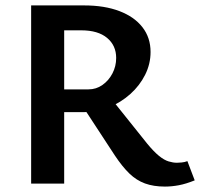

<svg xmlns="http://www.w3.org/2000/svg" viewBox="-20 -678 739 709"><path d="M95 0V-658H291Q366 -658 421 -637Q476 -616 506 -577.5Q536 -539 536 -486Q536 -442 516 -402Q496 -362 461.5 -331Q427 -300 383 -282Q339 -264 291 -264H140V-348H307Q335 -348 358 -364Q381 -380 395 -406.5Q409 -433 409 -464Q409 -510 375.5 -538Q342 -566 280 -566H217V0ZM589 11Q547 11 515.5 -0.5Q484 -12 458 -37Q432 -62 404 -104L281 -292L380 -327L524 -147Q548 -118 567 -102.5Q586 -87 602.5 -82Q619 -77 633 -77Q639 -77 650.5 -78Q662 -79 672 -83L699 -12Q667 1 640.5 6Q614 11 589 11Z"/></svg>

Font: Ysabeau
Style: Bold
Weight: 700
Designer: Christian Thalmann (Catharsis Fonts)
Version: Version 2.000;gftools[0.9.27.dev2+g8671c4b]